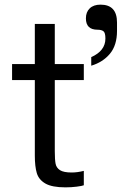

<svg xmlns="http://www.w3.org/2000/svg" viewBox="-20 -803 540 827"><path d="M216 -458V-152Q216 -115 219.5 -97.5Q223 -80 238.5 -70Q254 -60 289 -60Q313 -60 341 -67V-5Q334 -2 310.5 1Q287 4 262 4Q204 4 175.5 -12.5Q147 -29 138.5 -57.5Q130 -86 130 -133V-458H32V-527H130V-700H216V-527H341V-458ZM373 -557Q434 -584 434 -637Q434 -662 425.5 -668.5Q417 -675 400 -675Q350 -675 350 -724Q350 -751 366.5 -767Q383 -783 413 -783Q484 -783 484 -706V-670Q484 -608 453.5 -571.5Q423 -535 373 -520Z"/></svg>

Font: Be Vietnam
Style: Regular
Weight: 400
Designer: Gabriel Lam
Foundry: TypeRant
Version: Version 4.000